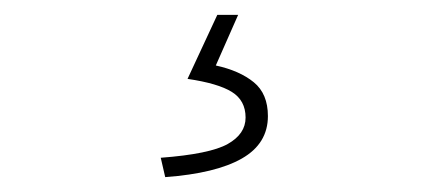

<svg xmlns="http://www.w3.org/2000/svg" viewBox="-20 -22 572 258"><path d="M202 216 196 190Q262 185 286 171.5Q310 158 310 136Q310 113 291.5 101.5Q273 90 232 84L272 -2H300L270 66Q302 73 321 88.5Q340 104 340 134Q340 171 305 191Q270 211 202 216Z"/></svg>

Font: SourceSans3VF
Style: Regular
Weight: 200
Designer: Paul D. Hunt
Foundry: Adobe
Version: Version 3.052;hotconv 1.1.0;makeotfexe 2.6.0